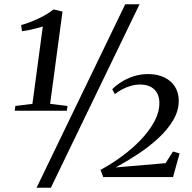

<svg xmlns="http://www.w3.org/2000/svg" viewBox="-20 -835 908 906"><path d="M52.5 -335 133 -345 182 -710Q170.5 -706.5 154.2 -702Q138 -697.5 119.8 -693.8Q101.5 -690 83.5 -687.5L80 -717Q101 -722.5 122.5 -730.8Q144 -739 164.2 -748.8Q184.5 -758.5 202 -769.2Q219.5 -780 232.5 -790.5L275 -780.5L216.5 -345L298.5 -335L295.5 -312.5H49.5ZM571 -815H638.5L220 51H152.5ZM467 0.5 454.5 -33.5Q505.5 -61 555 -97.2Q604.5 -133.5 644.2 -175.2Q684 -217 708 -261Q732 -305 732 -348.5Q732 -390 708 -413Q684 -436 641.5 -436Q619 -436 597.2 -429.8Q575.5 -423.5 556.2 -413.2Q537 -403 522 -391L509.5 -414Q528 -432.5 553.8 -448.8Q579.5 -465 611.2 -475.2Q643 -485.5 679 -485.5Q722.5 -485.5 754.5 -470.2Q786.5 -455 804.2 -428Q822 -401 823.5 -364Q824.5 -314 797.5 -268.2Q770.5 -222.5 726 -181.8Q681.5 -141 628.8 -106.5Q576 -72 526 -45L761 -65L796.5 -120L827.5 -111L796.5 0.5Z"/></svg>

Font: Merriweather 96pt
Style: Italic
Weight: 400
Italic angle: -7.8°
Version: Version 2.101